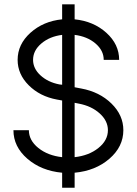

<svg xmlns="http://www.w3.org/2000/svg" viewBox="-20 -795 636 893"><path d="M133.8 -516.6Q133.8 -476.1 168.5 -444.3Q203.1 -412.6 256.3 -402.3L269 -400.9V-632.8Q210.9 -625.5 172.4 -592.8Q133.8 -560.1 133.8 -516.6ZM42.5 -189.5H114.3Q114.3 -142.1 158.4 -106.7Q202.6 -71.3 269 -64V-327.6L244.6 -332Q165.5 -346.7 113.8 -398.2Q62 -449.7 62 -516.6Q62 -588.9 121.6 -642.6Q181.2 -696.3 269 -705.1V-774.9H327.1V-705.1Q415 -696.3 474.6 -642.6Q534.2 -588.9 534.2 -516.6H462.4Q462.4 -560.1 424.1 -592.8Q385.7 -625.5 327.1 -632.8V-389.2L357.9 -383.3Q442.9 -367.7 498.3 -313.5Q553.7 -259.3 553.7 -189.5Q553.7 -112.8 488.8 -56.6Q423.8 -0.5 327.1 8.3V78.1H269V8.3Q172.4 -0.5 107.4 -56.6Q42.5 -112.8 42.5 -189.5ZM346.7 -313 327.1 -316.9V-64Q393.6 -71.3 437.7 -106.7Q481.9 -142.1 481.9 -189.5Q481.9 -232.9 443.8 -267.3Q405.8 -301.8 346.7 -313Z"/></svg>

Font: Basically A Sans Serif
Style: Regular
Weight: 400
Designer: Hyung-Suk Kim
Foundry: Mental Design
Version: 1.000